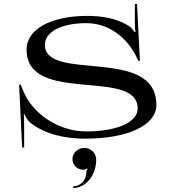

<svg xmlns="http://www.w3.org/2000/svg" viewBox="-20 -684 862 954"><path d="M340 106.5C340 135.8 364.2 159.5 394 159.5C401 159.5 409 156.5 412 152.5L415 154.5C412 158.5 409 164.4 409 172.5C409 210.9 379.7 242 343.5 242V250C406.7 250 458 187.1 458 109.5C458 76.9 431.6 51 399 51C366.4 51 340 75.6 340 106.5ZM75 -263 90 49H100V-47C100 -65 100 -106 98 -116L102 -117C107 -100 122.7 -80.6 131 -74C207.6 -13.4 312.2 5 403 5C615.4 5 757 -61.8 757 -162C757 -310.6 618.5 -337.6 480 -352.1C341.5 -366.6 203 -367.5 203 -461C203 -525.8 285.4 -569 409 -569C528 -569 616.9 -488.9 659.5 -398L667 -382H675L661 -664H650V-565C650 -548 651.6 -535.2 653 -525.8L648 -524.6C646.8 -528.2 633.7 -545.6 625.2 -551.4C563.5 -593.7 485.1 -605 413.2 -605C232.5 -605 112 -538.2 112 -438C112 -298.5 250 -277.4 388 -264.3C526 -251.2 664 -247.1 664 -145C664 -76.6 561.6 -31 408 -31C268 -31 141.3 -122.1 97.5 -228L83 -263Z"/></svg>

Font: Prida01
Style: Bold
Weight: 700
Designer: gluk
Foundry: gluk
Version: Version 00.072